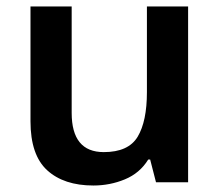

<svg xmlns="http://www.w3.org/2000/svg" viewBox="-20 -562 678 592"><path d="M560 -542V0H461L443 -70H437Q411 -28 365 -9Q319 10 268 10Q177 10 125.5 -37Q74 -84 74 -188V-542H201V-214Q201 -93 300 -93Q376 -93 404.5 -140.5Q433 -188 433 -278V-542Z"/></svg>

Font: Noto Sans Cherokee SemiBold
Style: Regular
Weight: 600
Designer: Monotype Design Team
Foundry: Monotype Imaging Inc.
Version: Version 2.001; ttfautohint (v1.8.4.7-5d5b)